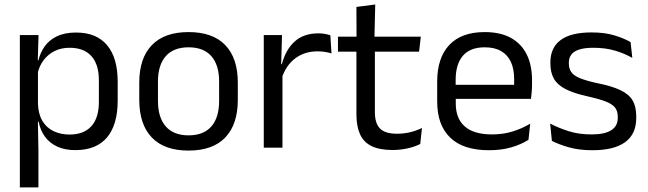

<svg xmlns="http://www.w3.org/2000/svg" viewBox="-20 -640 2810 832"><path d="M306.5 10.5Q261.5 10.5 228.5 -4.5Q195.5 -19.5 175 -47.5Q154.5 -75.5 147.5 -112.5H121L144.5 -188.5Q146.5 -144.5 164.2 -115.2Q182 -86 212.5 -71.5Q243 -57 281.5 -57Q343 -57 375.8 -93Q408.5 -129 408.5 -198.5V-292Q408.5 -361 376 -397Q343.5 -433 281.5 -433Q244.5 -433 216 -418.5Q187.5 -404 168.8 -379Q150 -354 143 -322L123 -378.5H146.5Q154.5 -412 173.8 -439.2Q193 -466.5 226.8 -482.8Q260.5 -499 310 -499Q398 -499 444 -444.2Q490 -389.5 490 -285.5V-204.5Q490 -99.5 443.8 -44.5Q397.5 10.5 306.5 10.5ZM66 172V-488H147L143.5 -370.5L144.5 -345.5V-140L144 -123.5L146.5 13.5V172Z M797 12.5Q692 12.5 637.8 -44.2Q583.5 -101 583.5 -207.5V-282Q583.5 -388 638 -444.5Q692.5 -501 797 -501Q902 -501 956.2 -444.5Q1010.5 -388 1010.5 -282V-207.5Q1010.5 -101 956.2 -44.2Q902 12.5 797 12.5ZM797 -53.5Q862 -53.5 895.8 -92Q929.5 -130.5 929.5 -203V-286.5Q929.5 -358.5 895.8 -396.8Q862 -435 797 -435Q732.5 -435 698.5 -396.8Q664.5 -358.5 664.5 -286.5V-203Q664.5 -130.5 698.5 -92Q732.5 -53.5 797 -53.5Z M1200 -298.5 1181.5 -361 1201.5 -362Q1217.5 -424 1256.5 -459.8Q1295.5 -495.5 1360 -495.5Q1376 -495.5 1388.8 -493Q1401.5 -490.5 1411.5 -487L1416.5 -408.5Q1404 -412.5 1388.8 -415Q1373.5 -417.5 1355 -417.5Q1300 -417.5 1259.2 -387Q1218.5 -356.5 1200 -298.5ZM1123 0V-488H1202L1198 -344L1204 -338V0Z M1681 10Q1624.5 10 1590 -7Q1555.5 -24 1540 -58.5Q1524.5 -93 1524.5 -144.5V-452.5H1604.5V-154Q1604.5 -106 1626.5 -83.2Q1648.5 -60.5 1700.5 -60.5Q1730 -60.5 1757.2 -67Q1784.5 -73.5 1808.5 -85.5L1801 -16Q1777.5 -4 1746 3Q1714.5 10 1681 10ZM1444.5 -416V-481H1803.5L1796 -416ZM1525 -473 1524.5 -610 1606 -620.5 1602.5 -473Z M2099 11Q1987.5 11 1931 -43.5Q1874.5 -98 1874.5 -199.5V-286.5Q1874.5 -389.5 1927 -445.2Q1979.5 -501 2080.5 -501Q2148.5 -501 2194 -475.8Q2239.5 -450.5 2262.5 -404Q2285.5 -357.5 2285.5 -293V-275Q2285.5 -259 2284.2 -243Q2283 -227 2281 -211.5H2206.5Q2207.5 -235.5 2207.8 -257Q2208 -278.5 2208 -296.5Q2208 -341 2193.8 -371.8Q2179.5 -402.5 2151.2 -418.8Q2123 -435 2080.5 -435Q2017.5 -435 1986 -398.5Q1954.5 -362 1954.5 -294V-247.5L1955 -237.5V-191Q1955 -160.5 1964 -136Q1973 -111.5 1992.2 -93.8Q2011.5 -76 2041.2 -66.8Q2071 -57.5 2112 -57.5Q2159.5 -57.5 2200.5 -70Q2241.5 -82.5 2277.5 -104L2270 -34Q2237.5 -13.5 2194.5 -1.2Q2151.5 11 2099 11ZM1917 -211.5V-272.5H2264V-211.5Z M2547.5 11Q2488.5 11 2444.5 -1.8Q2400.5 -14.5 2371.5 -29.5L2364 -104.5Q2400.5 -85.5 2444.2 -71.5Q2488 -57.5 2543.5 -57.5Q2600 -57.5 2628.5 -75.5Q2657 -93.5 2657 -129V-134.5Q2657 -157.5 2646.2 -172.5Q2635.5 -187.5 2607.5 -199Q2579.5 -210.5 2528 -222Q2466.5 -235.5 2431 -253.8Q2395.5 -272 2380.2 -299Q2365 -326 2365 -365V-369.5Q2365 -433.5 2409.5 -466.5Q2454 -499.5 2543.5 -499.5Q2601 -499.5 2643.2 -486.5Q2685.5 -473.5 2712.5 -457.5L2720 -389Q2687.5 -408 2645.5 -420.5Q2603.5 -433 2551 -433Q2513 -433 2489.5 -425.2Q2466 -417.5 2455.5 -403.2Q2445 -389 2445 -369V-365Q2445 -343 2455.5 -327.8Q2466 -312.5 2493.2 -301.2Q2520.5 -290 2569 -279.5Q2631.5 -267 2668.2 -249.5Q2705 -232 2721 -205.2Q2737 -178.5 2737 -136.5V-128Q2737 -59 2689 -24Q2641 11 2547.5 11Z"/></svg>

Font: Anek Odia Medium
Style: Regular
Weight: 400
Version: Version 1.003